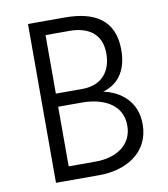

<svg xmlns="http://www.w3.org/2000/svg" viewBox="-81 -782 742 850"><g transform="rotate(-10 290.5 -357.0)"><path d="M277 -652C362 -652 421 -614 421 -525C421 -446 377 -389 290 -389H170V-652ZM277 -330C369 -330 457 -292 457 -195C457 -107 383 -62 292 -62H170V-330ZM298 0C415 0 525 -60 525 -189C525 -293 453 -345 378 -361C460 -385 489 -453 489 -530C489 -663 402 -714 269 -714H102V0Z"/></g></svg>

Font: Josefin Sans
Style: Regular
Weight: 400
Designer: Santiago Orozco
Foundry: Typemade
Version: 1.000